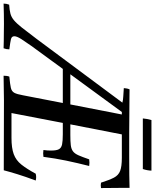

<svg xmlns="http://www.w3.org/2000/svg" viewBox="-22 -946 864 1070"><g transform="rotate(90 410.0 -411.0)"><path d="M297 1Q297 -6 298 -15Q299 -24 302 -31Q345 -35 364.5 -39.5Q384 -44 392 -58.5Q400 -73 406 -107L449 -329H259L131 -154Q109 -123 93 -98Q77 -73 77 -59Q77 -44 93.5 -40Q110 -36 150 -31Q150 -14 144 1Q130 0 103.5 0Q77 0 50 -0.5Q23 -1 8 -1Q-20 -1 -47.5 -0.5Q-75 0 -105 1Q-105 -15 -99 -30Q-69 -32 -49.5 -37Q-30 -42 -12.5 -56.5Q5 -71 28.5 -100.5Q52 -130 91 -182L447 -661Q433 -665 412 -666Q391 -667 366 -669Q367 -677 368 -684.5Q369 -692 373 -701Q387 -701 416.5 -700.5Q446 -700 482.5 -700Q519 -700 554 -699.5Q589 -699 614 -699H746Q807 -699 850.5 -699.5Q894 -700 922 -701V-657Q922 -630 922.5 -602Q923 -574 923 -542Q907 -539 893 -542Q878 -589 865 -614Q852 -639 827.5 -648.5Q803 -658 754 -658H624L568 -371H627Q663 -371 684 -373.5Q705 -376 718 -385.5Q731 -395 740.5 -416.5Q750 -438 763 -476Q782 -479 800 -476Q793 -449 784.5 -412.5Q776 -376 770 -347Q764 -318 758.5 -285.5Q753 -253 749 -221Q729 -218 711 -221Q713 -232 713.5 -244Q714 -256 714 -264Q714 -294 706.5 -307.5Q699 -321 679.5 -325Q660 -329 623 -329H560L505 -43H643Q700 -43 734 -55.5Q768 -68 792 -98Q816 -128 843 -178Q862 -183 881 -178Q859 -119 845.5 -75Q832 -31 824 0Q726 0 629 -0.5Q532 -1 435 -1Q407 -1 366.5 0Q326 1 297 1ZM499 -658 289 -371H457L513 -658ZM544 -823H826Q825 -799 817 -775H535Q537 -799 544 -823Z"/></g></svg>

Font: Tiro Devanagari Marathi
Style: Italic
Weight: 400
Italic angle: -11°
Designer: Devanagari: John Hudson & Fiona Ross, assisted by Paul Hanslow. Latin: John Hudson with Paul Hanslow, assisted by Kaja S
Foundry: Tiro Typeworks Ltd.
Version: Version 1.52